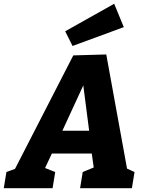

<svg xmlns="http://www.w3.org/2000/svg" viewBox="-57 -999 770 1019"><path d="M622 -78 587 -118 657 -86 643 0H368L382 -86L450 -114L443 -91L427 -206L438 -184H204L228 -205L175 -92L173 -111L236 -86L222 0H-37L-23 -86L59 -116L12 -82L332 -705L507 -710ZM262 -279 255 -305H431L420 -275L376 -616L417 -615ZM328 -755 289 -833 549 -979 600 -855Z"/></svg>

Font: Bitter Thin ExtraBold
Style: Italic
Weight: 800
Italic angle: -9°
Version: Version 2.002